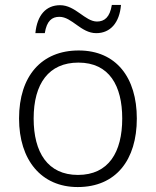

<svg xmlns="http://www.w3.org/2000/svg" viewBox="-20 -746 630 776"><path d="M123 -612H161C169 -662 190 -678 220 -678C271 -678 307 -612 369 -612C426 -612 463 -654 469 -726H432C424 -676 402 -659 372 -659C324 -659 285 -725 223 -725C166 -725 130 -685 123 -612ZM533 -267C533 -432 450 -542 298 -542C148 -542 57 -439 57 -267C57 -99 147 10 294 10C449 10 533 -100 533 -267ZM116 -267C116 -408 177 -493 297 -493C422 -493 474 -399 474 -267C474 -131 419 -39 295 -39C173 -39 116 -130 116 -267Z"/></svg>

Font: Noto Sans Devanagari UI Light
Style: Regular
Weight: 300
Designer: Jelle Bosma - Monotype Design Team
Foundry: Monotype Imaging Inc.
Version: Version 2.004